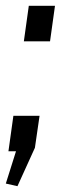

<svg xmlns="http://www.w3.org/2000/svg" viewBox="-34 -520 210 660"><path d="M102 -122 86 -12 26 120 -14 111 21 0H-5L12 -122ZM155 -500 138 -378H48L65 -500Z"/></svg>

Font: Pathway Extreme Condensed Medium
Style: Italic
Weight: 500
Width: 3
Italic angle: -8°
Version: Version 1.001;gftools[0.9.26]